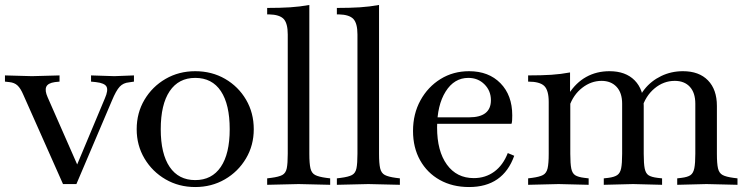

<svg xmlns="http://www.w3.org/2000/svg" viewBox="-33 -742 3003 774"><path d="M221 0 61 -360Q50 -386 37.5 -397.5Q25 -409 5 -411L-13 -413V-438L96 -435L207 -438V-413L188 -411Q160 -407 153.5 -392Q147 -377 159 -350L290 -52L263 -43L390 -346Q404 -378 396.5 -392.5Q389 -407 354 -411L334 -413V-438L428 -435L507 -438V-413L487 -410Q464 -408 449.5 -392.5Q435 -377 418 -336L275 0Z M754 12Q688 12 634.5 -19Q581 -50 549.5 -103Q518 -156 518 -221Q518 -287 549.5 -340Q581 -393 634.5 -424Q688 -455 754 -455Q821 -455 874.5 -424Q928 -393 959 -340Q990 -287 990 -221Q990 -156 958.5 -103Q927 -50 873.5 -19Q820 12 754 12ZM754 -16Q821 -16 857 -69Q893 -122 893 -221Q893 -321 857.5 -374.5Q822 -428 754 -428Q687 -428 651 -374.5Q615 -321 615 -221Q615 -122 651 -69Q687 -16 754 -16Z M1044 3V-23L1060 -25Q1091 -29 1105 -36.5Q1119 -44 1123 -63.5Q1127 -83 1127 -122V-603Q1127 -648 1110.5 -665.5Q1094 -683 1052 -684H1044V-710Q1097 -710 1136.5 -712.5Q1176 -715 1214 -722V-122Q1214 -83 1218.5 -63.5Q1223 -44 1237.5 -36.5Q1252 -29 1282 -25L1298 -23V3L1171 0Z M1325 3V-23L1341 -25Q1372 -29 1386 -36.5Q1400 -44 1404 -63.5Q1408 -83 1408 -122V-603Q1408 -648 1391.5 -665.5Q1375 -683 1333 -684H1325V-710Q1378 -710 1417.5 -712.5Q1457 -715 1495 -722V-122Q1495 -83 1499.5 -63.5Q1504 -44 1518.5 -36.5Q1533 -29 1563 -25L1579 -23V3L1452 0Z M1858 12Q1791 12 1740 -16.5Q1689 -45 1660.5 -96Q1632 -147 1632 -214Q1632 -283 1662 -337.5Q1692 -392 1743 -423.5Q1794 -455 1858 -455Q1937 -455 1984.5 -406.5Q2032 -358 2032 -277Q2032 -267 2031.5 -257.5Q2031 -248 2029 -243H1711L1713 -269H1858Q1946 -269 1946 -338Q1946 -376 1920 -402Q1894 -428 1855 -428Q1798 -428 1763.5 -373Q1729 -318 1729 -228Q1729 -133 1768.5 -78.5Q1808 -24 1877 -24Q1924 -24 1959.5 -50Q1995 -76 2014 -125L2040 -114Q1995 12 1858 12Z M2260 -364Q2289 -409 2330.5 -432Q2372 -455 2424 -455Q2489 -455 2525.5 -418Q2562 -381 2562 -315V-122Q2562 -82 2566 -62.5Q2570 -43 2581.5 -35.5Q2593 -28 2618 -25L2636 -23V3L2519 0L2401 3V-23L2419 -25Q2443 -28 2455 -36Q2467 -44 2471 -63.5Q2475 -83 2475 -122V-324Q2475 -368 2452.5 -392Q2430 -416 2392 -416Q2350 -416 2314 -388Q2278 -360 2262 -313ZM2697 3V-23L2714 -25Q2739 -28 2750.5 -36Q2762 -44 2766 -64Q2770 -84 2770 -122V-324Q2770 -368 2748 -392Q2726 -416 2687 -416Q2642 -416 2605.5 -385.5Q2569 -355 2554 -304H2531Q2538 -348 2565 -382Q2592 -416 2632.5 -435.5Q2673 -455 2720 -455Q2785 -455 2821 -418Q2857 -381 2857 -315V-122Q2857 -82 2861.5 -63Q2866 -44 2880 -36.5Q2894 -29 2924 -25L2940 -23V3L2815 0ZM2266 -122Q2266 -82 2270 -62.5Q2274 -43 2286 -35.5Q2298 -28 2323 -25L2340 -23V3L2219 0L2096 3V-23L2112 -25Q2142 -29 2156 -36.5Q2170 -44 2174.5 -63.5Q2179 -83 2179 -122V-331Q2179 -378 2161 -395.5Q2143 -413 2096 -413V-438Q2151 -438 2189.5 -440.5Q2228 -443 2265 -450V-373L2266 -369Z"/></svg>

Font: Baskervville Medium
Style: Regular
Weight: 500
Version: Version 1.100